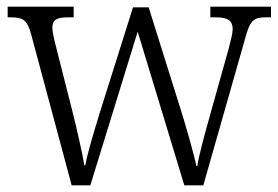

<svg xmlns="http://www.w3.org/2000/svg" viewBox="-20 -556 834 576"><path d="M74 -451 195 0H251L393 -461L533 0H590L715 -439C730 -496 741 -504 779 -504H793V-536H611V-504H628C665 -504 678 -493 678 -468C678 -456 672 -433 666 -410L613 -221C593 -149 577 -92 572 -58H569C562 -94 536 -184 521 -231L426 -534H379L280 -220C265 -171 241 -93 236 -60H233C228 -93 209 -175 197 -223L148 -416C143 -434 137 -462 137 -472C137 -496 149 -504 184 -504H201V-536H3V-504H12C50 -504 62 -496 74 -451Z"/></svg>

Font: Noto Serif Devanagari SemiCondensed Light
Style: Regular
Weight: 300
Width: 4
Designer: Universal Thirst, Indian Type Foundry and the Monotype Design Team
Foundry: Monotype Imaging Inc.
Version: Version 2.004